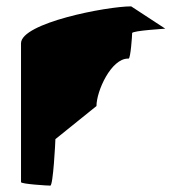

<svg xmlns="http://www.w3.org/2000/svg" viewBox="-20 -583 580 603"><path d="M46 -11C46 -5 130 0 138 0C147 0 154 -139 154 -146L283 -250C283 -297 329 -399 382 -399H384C390 -399 395 -470 395 -479C395 -487 505 -493 499 -493L392 -563C315 -563 46 -511 46 -447Z"/></svg>

Font: Ampere
Style: SCExt
Weight: 400
Version: Version 1